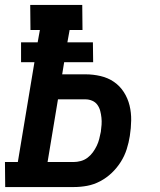

<svg xmlns="http://www.w3.org/2000/svg" viewBox="-25 -755 645 775"><path d="M-4 0 -5 -101H47L114 -504H60V-584H127L136 -634H98L97 -735H307L308 -634H256L247 -584H350L351 -504H234L226 -455H320Q351 -455 381 -448Q411 -441 435 -424.5Q459 -408 475 -383Q491 -358 498 -329Q505 -300 504.5 -269Q504 -238 499 -206Q495 -180 486.5 -153Q478 -126 462.5 -101.5Q447 -77 426 -57Q405 -37 379.5 -23.5Q354 -10 327 -5Q300 0 273 0ZM167 -101H272Q286 -101 301 -105Q316 -109 328.5 -118.5Q341 -128 350 -140.5Q359 -153 365.5 -166.5Q372 -180 375.5 -194Q379 -208 382 -223Q384 -237 385 -251.5Q386 -266 384.5 -280Q383 -294 379.5 -307.5Q376 -321 368 -332Q360 -343 347 -348.5Q334 -354 320 -354H209Z"/></svg>

Font: Iosevka Etoile
Style: Bold Italic
Weight: 700
Italic angle: -9°
Designer: Belleve Invis
Foundry: Belleve Invis
Version: Version 28.1.0; ttfautohint (v1.8.4)